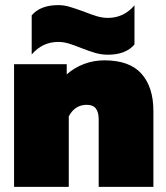

<svg xmlns="http://www.w3.org/2000/svg" viewBox="-20 -731 650 751"><path d="M298 -543Q268 -555 248 -561Q228 -567 208 -567Q146 -567 104 -518V-671Q138 -711 208 -711Q230 -711 252 -704.5Q274 -698 307 -686Q337 -674 359 -667.5Q381 -661 402 -661Q464 -661 506 -710V-557Q472 -517 402 -517Q378 -517 354.5 -523.5Q331 -530 298 -543ZM35 -480H241V-440Q270 -466 308 -480.5Q346 -495 388 -495Q487 -495 533.5 -442.5Q580 -390 580 -297V0H366V-264Q366 -292 355 -306.5Q344 -321 319 -321Q273 -321 249 -276V0H35Z"/></svg>

Font: Readiness Black
Style: Regular
Weight: 900
Designer: Katatrad Team
Foundry: CadsonDemak
Version: Version 1.00;April 23, 2019;FontCreator 11.5.0.2425 64-bit; 